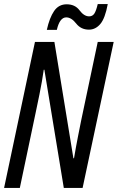

<svg xmlns="http://www.w3.org/2000/svg" viewBox="-20 -919 576 939"><path d="M0 0H77L154 -366Q160 -394 173 -457.5Q186 -521 194 -578H197L292 0H384L536 -714H458L377 -330Q371 -300 361 -249.5Q351 -199 342 -145H339L246 -714H151ZM209 -773H258Q272 -834 304 -834Q329 -834 352.5 -804Q376 -774 415 -774Q447 -774 470.5 -801.5Q494 -829 507 -899H458Q450 -865 441 -852Q432 -839 416 -839Q391 -839 369 -868.5Q347 -898 306 -898Q267 -898 244.5 -865Q222 -832 209 -773Z"/></svg>

Font: Noto Sans UI Condensed
Style: Italic
Weight: 400
Width: 3
Italic angle: -12°
Designer: Monotype Design Team
Foundry: Monotype Imaging Inc.
Version: Version 1.901